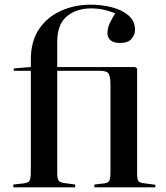

<svg xmlns="http://www.w3.org/2000/svg" viewBox="-20 -802 712 822"><path d="M37 0V-12L82 -17Q101 -19 106.5 -28.5Q112 -38 112 -66V-499H39V-509L112 -515V-546Q112 -626 147.5 -678Q183 -730 241.5 -756Q300 -782 368 -782Q415 -782 458.5 -771Q502 -760 530 -736Q558 -712 558 -675Q558 -653 543 -635.5Q528 -618 494 -618Q467 -618 453.5 -629.5Q440 -641 440 -660Q440 -682 450 -702.5Q460 -723 473 -745Q445 -756 421.5 -761Q398 -766 369 -766Q307 -766 266 -732Q225 -698 225 -622V-515H558L567 -509V-61Q567 -37 571.5 -28.5Q576 -20 592 -18L645 -11V0H384V-12L427 -17Q443 -19 448 -28.5Q453 -38 453 -65V-437Q453 -472 445.5 -485.5Q438 -499 408 -499H225V-63Q225 -38 230.5 -29.5Q236 -21 257 -18L302 -12V0Z"/></svg>

Font: Literata 72pt Medium
Style: Regular
Weight: 500
Designer: Latin by Veronika Burian and Jose Scaglione. Greek by Irene Vlachou. Cyrillic by Vera Evstafieva.
Foundry: TypeTogether
Version: Version 3.002